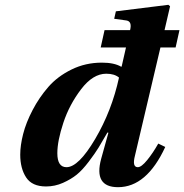

<svg xmlns="http://www.w3.org/2000/svg" viewBox="-20 -762 765 797"><path d="M64 -120Q64 -158 76 -205.5Q88 -253 115.5 -305.5Q143 -358 181 -401.5Q219 -445 277 -473.5Q335 -502 403 -502Q454 -502 483 -485L485 -486L503 -565H398L414 -637H520Q529 -673 505 -677L454 -684L461 -715L679 -742L686 -736L663 -637H725L709 -565H646L540 -115Q528 -68 552 -68Q567 -68 591 -97.5Q615 -127 637 -166L666 -152Q589 15 470 15Q368 15 400 -103L430 -211L426 -212Q403 -172 389 -149Q375 -126 348.5 -91Q322 -56 298.5 -37Q275 -18 241.5 -3Q208 12 171 12Q113 12 88.5 -25.5Q64 -63 64 -120ZM218 -126Q218 -68 256 -68Q306 -68 375 -185Q444 -302 474 -440Q455 -456 421 -456Q366 -456 317 -392Q268 -328 243 -252.5Q218 -177 218 -126Z"/></svg>

Font: Heuristica
Style: Bold Italic
Weight: 700
Italic angle: -13°
Version: Version 1.0.2